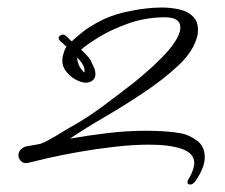

<svg xmlns="http://www.w3.org/2000/svg" viewBox="-20 -772 600 511"><path d="M487 -281H485Q479 -281 479 -287Q479 -293 483 -297Q497 -322 497 -338Q497 -364 464.5 -375.5Q432 -387 377 -387Q335 -387 286.5 -381.5Q238 -376 192 -368Q146 -360 109 -351.5Q72 -343 52 -338Q42 -337 35.5 -343.5Q29 -350 29 -359Q29 -366 33.5 -372Q38 -378 48 -382L87 -389Q96 -392 107 -398Q118 -404 130 -411Q142 -418 154 -425.5Q166 -433 179 -440Q217 -462 254 -489.5Q291 -517 335 -551Q460 -652 460 -699Q460 -726 419 -726Q367 -726 320 -709Q273 -692 240.5 -671.5Q208 -651 196 -640Q204 -632 212.5 -623Q221 -614 225 -603Q234 -587 234 -575Q234 -564 226.5 -558Q219 -552 208 -552Q196 -552 180 -561Q164 -570 153.5 -585.5Q143 -601 147 -622Q148 -627 150.5 -634.5Q153 -642 157 -648Q155 -649 152 -652Q150 -654 147.5 -656.5Q145 -659 141 -662Q136 -667 136 -671Q136 -675 141 -678Q145 -680 147 -680Q152 -680 157 -675Q161 -672 164 -668.5Q167 -665 171 -662Q179 -670 199.5 -686.5Q220 -703 253.5 -719.5Q287 -736 334 -744Q348 -747 369 -749.5Q390 -752 411 -752Q436 -752 459 -746.5Q482 -741 496 -725.5Q510 -710 506 -680Q497 -637 454.5 -597.5Q412 -558 357 -522Q309 -490 257.5 -460Q206 -430 166 -403Q217 -412 268 -418Q319 -424 368 -424Q393 -424 417 -422.5Q441 -421 463 -417Q483 -413 504 -398Q525 -383 525 -353Q525 -327 501 -291Q498 -287 494.5 -284Q491 -281 487 -281ZM205 -580V-583Q205 -586 204.5 -589Q204 -592 203 -595Q196 -609 185 -619Q187 -597 199 -585Q204 -578 205 -580Z"/></svg>

Font: WindSong Medium
Style: Regular
Weight: 500
Designer: Robert E. Leuschke
Foundry: Robert E. Leuschke
Version: Version 1.010; ttfautohint (v1.8.3)